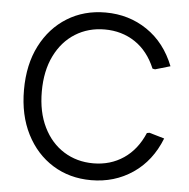

<svg xmlns="http://www.w3.org/2000/svg" viewBox="-52 -763 813 826"><g transform="rotate(5 354.5 -350.0)"><path d="M371 12Q278 12 205.5 -33Q133 -78 91.5 -159.5Q50 -241 50 -350Q50 -460 91.5 -541Q133 -622 205.5 -667Q278 -712 371 -712Q472 -712 551 -658.5Q630 -605 669 -506L604 -487L593 -489Q562 -563 505 -601Q448 -639 374 -639Q303 -639 247 -604Q191 -569 159 -504Q127 -439 127 -350Q127 -261 159 -196Q191 -131 247 -96Q303 -61 374 -61Q448 -61 505 -99.5Q562 -138 593 -211L604 -213L669 -194Q630 -95 551 -41.5Q472 12 371 12Z"/></g></svg>

Font: Fustat
Style: Regular
Weight: 400
Designer: Mohamed Gaber, Khaled Hosny, Laura Garcia Mut
Foundry: Kief Type Foundry, Alif Type Foundry, Hard Type Foundry
Version: Version 1.007